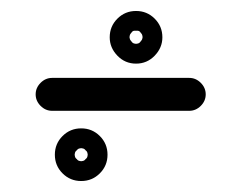

<svg xmlns="http://www.w3.org/2000/svg" viewBox="-20 -314 440 350"><path d="M45 -142Q45 -154 54 -163Q63 -172 75 -172Q137 -172 200 -172Q263 -172 325 -172Q337 -172 346 -163Q355 -154 355 -142Q355 -130 346 -121Q337 -112 325 -112Q263 -112 200 -112Q137 -112 75 -112Q63 -112 54 -121Q45 -130 45 -142ZM116 -32Q116 -33 116.5 -29.5Q117 -26 120 -24Q122 -21 125.5 -20.5Q129 -20 128 -20Q127 -20 130.5 -20.5Q134 -21 136 -24Q139 -26 139.5 -29.5Q140 -33 140 -32Q140 -31 139.5 -34.5Q139 -38 136 -40Q134 -43 130.5 -43.5Q127 -44 128 -44Q129 -44 125.5 -43.5Q122 -43 120 -40Q117 -38 116.5 -34.5Q116 -31 116 -32ZM128 -80Q148 -80 162 -66Q176 -52 176 -32Q176 -12 162 2Q148 16 128 16Q108 16 94 2Q80 -12 80 -32Q80 -52 94 -66Q108 -80 128 -80ZM216 -246Q216 -247 216.5 -244Q217 -241 220 -238Q222 -235 225.5 -234.5Q229 -234 228 -234Q227 -234 230.5 -234.5Q234 -235 236 -238Q239 -241 239.5 -244Q240 -247 240 -246Q240 -246 239.5 -249Q239 -252 236 -255Q234 -258 230.5 -258Q227 -258 228 -258Q229 -258 225.5 -258Q222 -258 220 -255Q217 -252 216.5 -249Q216 -246 216 -246ZM228 -294Q248 -294 262 -280Q276 -266 276 -246Q276 -227 262 -212.5Q248 -198 228 -198Q208 -198 194 -212.5Q180 -227 180 -246Q180 -266 194 -280Q208 -294 228 -294Z"/></svg>

Font: FRB American Cursive Guidelines Arrows
Style: Bold Italic
Weight: 700
Italic angle: -25°
Version: Version 2.0;Modular Font Editor K font №1